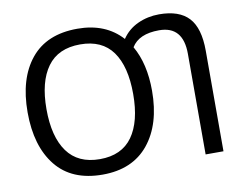

<svg xmlns="http://www.w3.org/2000/svg" viewBox="-79 -834 1213 953"><g transform="rotate(-10 527.5 -357.5)"><path d="M678 -358Q678 -189 597 -89.5Q516 10 365 10Q210 10 130.5 -89Q51 -188 51 -359Q51 -529 131 -627Q211 -725 366 -725Q508 -725 590 -634Q620 -679 670 -702Q720 -725 778 -725Q879 -725 927 -673Q975 -621 975 -507V0H885V-507Q885 -647 764 -647Q662 -647 625 -586Q678 -494 678 -358ZM146 -358Q146 -219 200.5 -143.5Q255 -68 365 -68Q475 -68 529 -143.5Q583 -219 583 -358Q583 -497 529.5 -571.5Q476 -646 366 -646Q255 -646 200.5 -571Q146 -496 146 -358Z"/></g></svg>

Font: Advent Sans Logo
Style: Regular
Weight: 400
Designer: Types & Symbols
Foundry: Types & Symbols
Version: Version 1.002